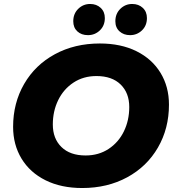

<svg xmlns="http://www.w3.org/2000/svg" viewBox="-20 -933 885 967"><path d="M46 -294Q46 -414 101.5 -510Q157 -606 256.5 -660Q356 -714 483 -714Q589 -714 667.5 -675Q746 -636 788.5 -566Q831 -496 831 -406Q831 -286 775.5 -190Q720 -94 620.5 -40Q521 14 394 14Q288 14 209.5 -25Q131 -64 88.5 -134Q46 -204 46 -294ZM631 -394Q631 -465 587.5 -507.5Q544 -550 466 -550Q400 -550 350 -517Q300 -484 273 -428.5Q246 -373 246 -306Q246 -235 289.5 -192.5Q333 -150 411 -150Q477 -150 527 -183Q577 -216 604 -271.5Q631 -327 631 -394ZM349 -826Q349 -864 374 -888.5Q399 -913 434 -913Q466 -913 487 -893.5Q508 -874 508 -842Q508 -804 483 -780Q458 -756 423 -756Q390 -756 369.5 -775Q349 -794 349 -826ZM561 -826Q561 -864 586 -888.5Q611 -913 646 -913Q678 -913 699 -893.5Q720 -874 720 -842Q720 -804 695 -780Q670 -756 635 -756Q603 -756 582 -775Q561 -794 561 -826Z"/></svg>

Font: Montserrat Alternates ExtraBold
Style: Italic
Weight: 800
Italic angle: -11.3°
Designer: Julieta Ulanovsky
Foundry: Julieta Ulanovsky
Version: Version 7.200